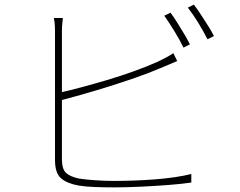

<svg xmlns="http://www.w3.org/2000/svg" viewBox="-20 -812 1040 831"><path d="M718 -757Q731 -740 746 -716Q761 -692 776 -667Q791 -642 802 -620L774 -606Q760 -636 735.5 -676Q711 -716 691 -744ZM819 -792Q833 -774 849 -749.5Q865 -725 880.5 -700.5Q896 -676 906 -656L878 -642Q861 -676 838 -713.5Q815 -751 793 -779ZM252 -734Q251 -721 249.5 -708.5Q248 -696 248 -676Q248 -665 248 -625Q248 -585 248 -528.5Q248 -472 248 -409Q248 -346 248 -287.5Q248 -229 248 -185.5Q248 -142 248 -124Q248 -80 266 -63.5Q284 -47 323 -39Q348 -35 390 -32Q432 -29 472 -29Q512 -29 557.5 -30.5Q603 -32 648.5 -35.5Q694 -39 735.5 -45Q777 -51 808 -59V-22Q769 -16 710.5 -11.5Q652 -7 589 -4Q526 -1 472 -1Q432 -1 391 -2.5Q350 -4 320 -9Q270 -18 244 -40.5Q218 -63 218 -120Q218 -140 218 -184.5Q218 -229 218 -288.5Q218 -348 218 -410.5Q218 -473 218 -529.5Q218 -586 218 -625.5Q218 -665 218 -676Q218 -689 217.5 -698.5Q217 -708 216 -717Q215 -726 213 -734ZM233 -410Q275 -419 329.5 -433.5Q384 -448 443 -465.5Q502 -483 559 -503.5Q616 -524 663 -545Q682 -554 699.5 -563.5Q717 -573 730 -582L747 -548Q733 -542 713.5 -533.5Q694 -525 674 -517Q625 -496 566 -475.5Q507 -455 446 -436Q385 -417 330 -401.5Q275 -386 233 -375Z"/></svg>

Font: Noto Sans SC Thin Thin
Style: Regular
Weight: 250
Version: Version 2.004-H2;hotconv 1.0.118;makeotfexe 2.5.65603